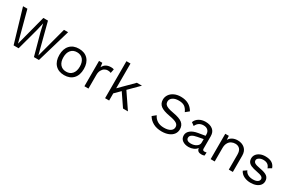

<svg xmlns="http://www.w3.org/2000/svg" viewBox="134 -2001 4904 3281"><g transform="rotate(30 2586.0 -360.0)"><path d="M330 0H231L36 -660H122L281 -63L437 -660H528L684 -61L844 -660H925L731 0H632L515 -428L481 -577H480L446 -428Z M1473 -250Q1473 -128 1408.5 -59Q1344 10 1231 10Q1118 10 1053.5 -59Q989 -128 989 -250Q989 -372 1053.5 -441Q1118 -510 1231 -510Q1344 -510 1408.5 -441Q1473 -372 1473 -250ZM1069 -250Q1069 -161 1112 -110Q1155 -59 1231 -59Q1307 -59 1350 -110Q1393 -161 1393 -250Q1393 -339 1350 -390Q1307 -441 1231 -441Q1155 -441 1112 -390Q1069 -339 1069 -250Z M1919 -500 1903 -422Q1879 -435 1840 -435Q1808 -435 1777.5 -416.5Q1747 -398 1727.5 -360.5Q1708 -323 1708 -270V0H1628V-500H1693L1704 -418Q1746 -510 1864 -510Q1900 -510 1919 -500Z M2222 -247 2116 -141V0H2036V-730H2116V-241L2375 -500H2475L2280 -305L2487 0H2390Z M3404 -530 3335 -474Q3305 -540 3263.5 -567.5Q3222 -595 3150 -595Q3074 -595 3030.5 -563.5Q2987 -532 2987 -483Q2987 -451 3004 -430Q3021 -409 3060.5 -393.5Q3100 -378 3170 -366Q3301 -344 3355.5 -300Q3410 -256 3410 -178Q3410 -122 3378.5 -79.5Q3347 -37 3289 -13.5Q3231 10 3155 10Q3055 10 2984.5 -29Q2914 -68 2877 -133L2946 -189Q2973 -130 3025.5 -97.5Q3078 -65 3157 -65Q3235 -65 3281 -93.5Q3327 -122 3327 -174Q3327 -218 3287 -244Q3247 -270 3145 -288Q3013 -311 2958 -354Q2903 -397 2903 -474Q2903 -527 2933 -572Q2963 -617 3019 -643.5Q3075 -670 3149 -670Q3326 -670 3404 -530Z M4003 -63 3998 0Q3970 10 3938 10Q3899 10 3876.5 -7Q3854 -24 3848 -64Q3825 -29 3780.5 -9.5Q3736 10 3687 10Q3613 10 3565 -24.5Q3517 -59 3517 -124Q3517 -181 3567 -222.5Q3617 -264 3712 -280L3845 -302V-330Q3845 -380 3814 -410Q3783 -440 3728 -440Q3678 -440 3641.5 -416Q3605 -392 3585 -345L3526 -388Q3546 -444 3600.5 -477Q3655 -510 3728 -510Q3817 -510 3871 -467Q3925 -424 3925 -340V-94Q3925 -76 3934 -67Q3943 -58 3963 -58Q3983 -58 4003 -63ZM3845 -168V-237L3733 -216Q3666 -204 3633 -181.5Q3600 -159 3600 -124Q3600 -93 3624 -76.5Q3648 -60 3691 -60Q3754 -60 3799.5 -90Q3845 -120 3845 -168Z M4557 -320V0H4477V-292Q4477 -370 4443.5 -405Q4410 -440 4354 -440Q4314 -440 4279 -422.5Q4244 -405 4221.5 -365.5Q4199 -326 4199 -266V0H4119V-500H4189L4194 -422Q4219 -467 4263 -488.5Q4307 -510 4362 -510Q4447 -510 4502 -461Q4557 -412 4557 -320Z M4693 -103 4758 -148Q4775 -104 4817 -82Q4859 -60 4916 -60Q4975 -60 5006 -81Q5037 -102 5037 -134Q5037 -163 5008 -180.5Q4979 -198 4906 -211Q4834 -224 4792 -242.5Q4750 -261 4731 -289.5Q4712 -318 4712 -360Q4712 -401 4736 -435Q4760 -469 4805 -489.5Q4850 -510 4909 -510Q4989 -510 5037.5 -480.5Q5086 -451 5107 -390L5039 -350Q5023 -398 4990.5 -419Q4958 -440 4909 -440Q4860 -440 4826 -418Q4792 -396 4792 -367Q4792 -334 4821.5 -316Q4851 -298 4927 -285Q5031 -268 5074 -234Q5117 -200 5117 -138Q5117 -95 5091.5 -61.5Q5066 -28 5018.5 -9Q4971 10 4908 10Q4836 10 4778 -18.5Q4720 -47 4693 -103Z"/></g></svg>

Font: Work Sans
Style: Regular
Weight: 400
Designer: Wei Huang
Foundry: Wei Huang
Version: Version 1.500; ttfautohint (v1.6)